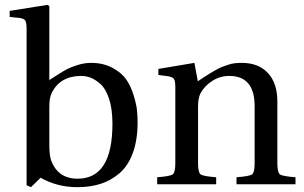

<svg xmlns="http://www.w3.org/2000/svg" viewBox="-20 -762 1257 794"><path d="M184 -163Q184 -121 191 -100Q219 -23 301 -23Q445 -23 445 -250Q445 -311 431 -353.5Q417 -396 395 -415Q373 -434 354 -441Q335 -448 316 -448Q229 -448 194 -378Q184 -358 184 -321ZM20 -692V-717L177 -742L184 -736V-431Q187 -433 214.5 -450.5Q242 -468 257 -476Q272 -484 300.5 -493Q329 -502 356 -502Q407 -502 445 -481.5Q483 -461 502 -433.5Q521 -406 532.5 -368.5Q544 -331 546.5 -306Q549 -281 549 -256Q549 -182 529 -128.5Q509 -75 473.5 -45Q438 -15 395.5 -1.5Q353 12 300 12Q216 12 148 -27L108 12L90 4V-642Q90 -670 84 -678Q78 -686 58 -688Z M630 0V-29Q684 -33 694.5 -41Q705 -49 705 -87V-402Q705 -428 699 -436Q693 -444 673 -447L635 -452V-477L784 -502L798 -426Q802 -429 823 -442.5Q844 -456 849 -459Q854 -462 871.5 -472Q889 -482 897.5 -485Q906 -488 921.5 -493.5Q937 -499 951 -500.5Q965 -502 980 -502Q1049 -502 1088 -460Q1127 -418 1127 -343V-87Q1127 -49 1137.5 -41Q1148 -33 1202 -29V0H958V-29Q1012 -33 1022.5 -41Q1033 -49 1033 -87V-323Q1033 -448 928 -448Q890 -448 858 -427.5Q826 -407 809 -376Q799 -356 799 -321V-87Q799 -49 809.5 -41Q820 -33 874 -29V0Z"/></svg>

Font: Heuristica
Style: Regular
Weight: 400
Version: Version 1.0.1 ; ttfautohint (v1.4.1)